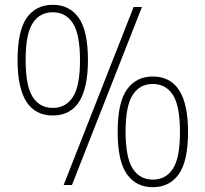

<svg xmlns="http://www.w3.org/2000/svg" viewBox="-20 -769 854 798"><path d="M53 -519Q53 -641 91.2 -695Q129.5 -749 199.5 -749Q269 -749 307.2 -695Q345.5 -641 345.5 -519Q345.5 -289 199.5 -289Q53 -289 53 -519ZM244.5 0 535.5 -740H570L279 0ZM312.5 -518Q312.5 -626.5 283 -672.2Q253.5 -718 199.5 -718Q145 -718 115.8 -672.5Q86.5 -627 86.5 -520Q86.5 -412 115.8 -366.2Q145 -320.5 199.5 -320.5Q253.5 -320.5 283 -365.8Q312.5 -411 312.5 -518ZM469 -221Q469 -343 507.5 -397Q546 -451 615 -451Q761.5 -451 761.5 -221Q761.5 -99 723 -45Q684.5 9 615 9Q546 9 507.5 -45Q469 -99 469 -221ZM728 -220Q728 -328.5 698.8 -374.2Q669.5 -420 615 -420Q561 -420 531.5 -374.5Q502 -329 502 -222Q502 -114.5 531.5 -68.5Q561 -22.5 615 -22.5Q669.5 -22.5 698.8 -67.8Q728 -113 728 -220Z"/></svg>

Font: Encode Sans Semi Condensed Thin
Style: Regular
Weight: 250
Width: 4
Designer: Multiple Designers
Foundry: Impallari Type
Version: Version 2.000